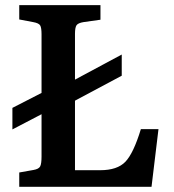

<svg xmlns="http://www.w3.org/2000/svg" viewBox="-20 -720 672 740"><path d="M522.9 -222.2H590.8L564 0H54.2V-55.2L108.9 -64.9Q129.4 -68.4 134.8 -78.6Q140.1 -88.9 140.1 -116.2V-279.8L27.8 -221.2V-304.2L140.1 -361.8V-587.9Q140.1 -612.8 135 -621.8Q129.9 -630.9 107.9 -634.8L54.2 -645V-700.2H367.2V-644L301.8 -634.8Q280.8 -631.3 274.9 -622.6Q269 -613.8 269 -589.8V-413.1L449.2 -509.8V-428.2L269 -332V-64H366.2Q432.1 -64 463.4 -96.7Q494.6 -129.4 522.9 -222.2Z"/></svg>

Font: Literata Book SemiBold
Style: Regular
Weight: 600
Designer: Latin by Veronika Burian and Jose Scaglione. Greek by Irene Vlachou. Cyrillic by Vera Evstafieva
Foundry: TypeTogether
Version: Version 2.003;PS 002.003;hotconv 1.0.88;makeotf.lib2.5.64775